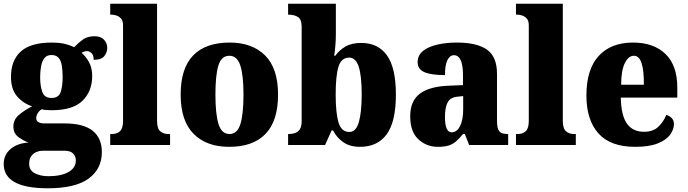

<svg xmlns="http://www.w3.org/2000/svg" viewBox="-33 -780 3699 1033"><path d="M224 233Q-13 233 -13 102Q-13 54 23 22.5Q59 -9 120 -13Q91 -24 65 -43.5Q39 -63 39 -100Q39 -135 67 -160Q95 -185 140 -208Q93 -223 59.5 -261Q26 -299 26 -366Q26 -455 79 -503Q132 -551 246 -551Q283 -551 311 -545Q339 -539 366 -526Q390 -551 414 -568Q438 -585 476 -585Q509 -585 526.5 -566.5Q544 -548 544 -523Q544 -498 528 -478Q512 -458 471 -458Q471 -485 458.5 -495Q446 -505 437 -505Q426 -505 418.5 -502Q411 -499 406 -496Q429 -476 446 -445.5Q463 -415 463 -371Q463 -289 411 -238Q359 -187 246 -187Q236 -187 218 -188Q200 -189 192 -192Q182 -188 172 -174Q162 -160 162 -145Q162 -129 174.5 -122.5Q187 -116 203 -116H315Q416 -116 465.5 -76.5Q515 -37 515 38Q515 129 443.5 181Q372 233 224 233ZM244 -253Q283 -253 293.5 -285Q304 -317 304 -365Q304 -397 300 -424.5Q296 -452 283 -468Q270 -484 244 -484Q219 -484 206 -467.5Q193 -451 188 -423.5Q183 -396 183 -364Q183 -318 194.5 -285.5Q206 -253 244 -253ZM227 168Q296 168 335.5 145.5Q375 123 375 83Q375 61 360.5 46Q346 31 314 31H194Q180 31 163.5 37.5Q147 44 135.5 59.5Q124 75 124 102Q124 137 155 152.5Q186 168 227 168Z M560 0V-59H570Q596 -59 612.5 -74Q629 -89 629 -130V-644Q629 -669 617.5 -681Q606 -693 592 -697Q578 -701 570 -701H560V-760H812V-130Q812 -89 829 -74Q846 -59 872 -59H882V0Z M1200 10Q1078 10 1008.5 -60Q939 -130 939 -271Q939 -412 1006 -481.5Q1073 -551 1203 -551Q1324 -551 1393.5 -481.5Q1463 -412 1463 -271Q1463 -130 1396 -60Q1329 10 1200 10ZM1202 -59Q1244 -59 1260.5 -113Q1277 -167 1277 -271Q1277 -375 1260 -427.5Q1243 -480 1201 -480Q1158 -480 1142 -427.5Q1126 -375 1126 -271Q1126 -167 1142.5 -113Q1159 -59 1202 -59Z M1904 10Q1850 10 1814.5 -14.5Q1779 -39 1759 -78H1751L1716 0H1517V-59H1523Q1538 -59 1553.5 -64Q1569 -69 1579.5 -83.5Q1590 -98 1590 -129V-635Q1590 -676 1570 -688.5Q1550 -701 1521 -701H1517V-760H1774V-597Q1774 -569 1771.5 -536.5Q1769 -504 1765 -480H1771Q1791 -509 1824.5 -529Q1858 -549 1911 -549Q2001 -549 2049 -482Q2097 -415 2097 -271Q2097 -125 2047.5 -57.5Q1998 10 1904 10ZM1847 -70Q1882 -70 1897.5 -122.5Q1913 -175 1913 -272Q1913 -372 1897 -421Q1881 -470 1846 -470Q1803 -470 1788 -421Q1773 -372 1773 -271Q1773 -174 1788 -122Q1803 -70 1847 -70Z M2323 10Q2262 10 2218 -30.5Q2174 -71 2174 -155Q2174 -237 2226 -276Q2278 -315 2382 -319L2458 -322V-375Q2458 -483 2409 -483Q2387 -483 2374 -456Q2361 -429 2361 -376Q2286 -376 2250 -392Q2214 -408 2214 -445Q2214 -483 2243 -506Q2272 -529 2320 -540Q2368 -551 2425 -551Q2533 -551 2587 -513Q2641 -475 2641 -382V-129Q2641 -89 2653 -74Q2665 -59 2697 -59H2701V0H2491L2468 -59H2458Q2437 -33 2419 -18Q2401 -3 2378.5 3.5Q2356 10 2323 10ZM2397 -68Q2425 -68 2442 -101.5Q2459 -135 2459 -191V-263L2430 -260Q2391 -257 2376 -230Q2361 -203 2361 -151Q2361 -68 2397 -68Z M2743 0V-59H2753Q2779 -59 2795.5 -74Q2812 -89 2812 -130V-644Q2812 -669 2800.5 -681Q2789 -693 2775 -697Q2761 -701 2753 -701H2743V-760H2995V-130Q2995 -89 3012 -74Q3029 -59 3055 -59H3065V0Z M3385 10Q3251 10 3186.5 -62.5Q3122 -135 3122 -266Q3122 -407 3188 -479Q3254 -551 3373 -551Q3484 -551 3547.5 -489.5Q3611 -428 3611 -309V-255H3307Q3309 -159 3340 -115Q3371 -71 3432 -71Q3480 -71 3508 -97Q3536 -123 3552 -162Q3569 -157 3581 -144.5Q3593 -132 3593 -113Q3593 -84 3572.5 -55.5Q3552 -27 3506 -8.5Q3460 10 3385 10ZM3431 -324Q3432 -399 3419 -439.5Q3406 -480 3378 -480Q3348 -480 3328.5 -440Q3309 -400 3309 -324Z"/></svg>

Font: Noto Serif Thai SemiCondensed Black
Style: Regular
Weight: 900
Width: 4
Designer: Monotype Design Team
Foundry: Monotype Imaging Inc.
Version: Version 2.002; ttfautohint (v1.8.4.7-5d5b)